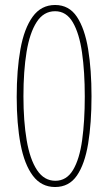

<svg xmlns="http://www.w3.org/2000/svg" viewBox="-20 -744 434 770"><path d="M347 -358Q347 -250 333.5 -168Q320 -86 288.5 -40Q257 6 201 6Q146 6 112 -39Q78 -84 62.5 -165.5Q47 -247 47 -355Q47 -464 62 -547Q77 -630 111 -677Q145 -724 201 -724Q257 -724 288.5 -676.5Q320 -629 333.5 -546.5Q347 -464 347 -358ZM74 -358Q74 -258 87 -181.5Q100 -105 128.5 -62Q157 -19 202 -19Q247 -19 273 -62.5Q299 -106 309.5 -182.5Q320 -259 320 -357Q320 -456 309 -533Q298 -610 272 -654.5Q246 -699 201 -699Q155 -699 127 -655.5Q99 -612 86.5 -535.5Q74 -459 74 -358Z"/></svg>

Font: Noto Sans Lao ExtraCondensed Thin
Style: Regular
Weight: 100
Width: 2
Designer: Monotype Design Team
Foundry: Monotype Imaging Inc.
Version: Version 2.003; ttfautohint (v1.8.4.7-5d5b)